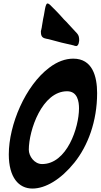

<svg xmlns="http://www.w3.org/2000/svg" viewBox="-20 -1089 583 1113"><path d="M439 -855C439 -871 437 -884 427 -895L378 -948C369 -958 360 -968 350 -977C335 -994 320 -1011 305 -1026L279 -1052C269 -1063 261 -1069 255 -1069C250 -1069 245 -1059 241 -1038C240 -1033 239 -1027 238 -1021C236 -1007 233 -993 230 -979C228 -965 225 -951 223 -937C223 -935 222 -932 222 -930L219 -916C218 -914 218 -911 217 -909C217 -891 218 -873 239 -867H238C241 -867 243 -866 246 -865L261 -862C264 -861 267 -861 269 -860C314 -847 360 -836 406 -826L414 -823L413 -824C418 -822 421 -822 422 -822C428 -822 436 -829 438 -847ZM168 4C244 4 333 -49 411 -146C489 -243 543 -385 543 -549C543 -646 516 -749 405 -749C359 -749 312 -732 266 -697C127 -593 31 -366 31 -194C31 -61 88 4 168 4ZM224 -138C179 -138 147 -184 147 -221C147 -334 224 -560 369 -560C430 -560 438 -499 438 -461C438 -350 368 -138 224 -138Z"/></svg>

Font: Bangerz
Style: Regular
Weight: 400
Designer: vernon adams
Foundry: Vernon Adams
Version: Version 2.10;December 28, 2023;FontCreator 13.0.0.2683 64-bi